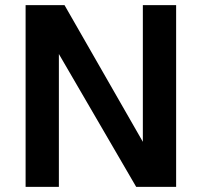

<svg xmlns="http://www.w3.org/2000/svg" viewBox="-20 -730 788 750"><path d="M80 0V-710H232L538 -176V-710H668V0H512L210 -519V0Z"/></svg>

Font: Txt Sans SemiBold
Style: Regular
Weight: 600
Designer: Open Source
Foundry: XRLN
Version: Version 1.0